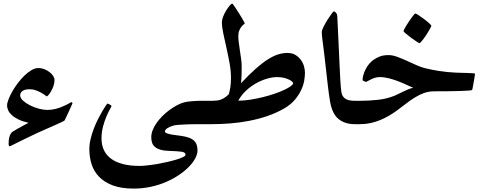

<svg xmlns="http://www.w3.org/2000/svg" viewBox="-20 -703 2762 1087"><path d="M390.6 -119.1Q390.6 -118.7 387.5 -111.6Q384.3 -104.5 379.4 -93.5Q374.5 -82.5 368.7 -69.8Q362.8 -57.1 357.7 -46.4Q352.5 -35.6 349.1 -28.1Q345.7 -20.5 344.7 -20Q343.3 -18.6 328.6 -11.5Q314 -4.4 291 5.6Q268.1 15.6 241 27.6Q213.9 39.6 189 50.8Q154.8 66.9 126.7 80.6Q98.6 94.2 78.6 104.2Q58.6 114.3 47.1 119.9Q35.6 125.5 34.7 125.5Q28.8 125.5 28.8 108.9Q28.8 100.6 29.8 90.6Q30.8 80.6 33.7 70.8Q36.6 61 41.5 53Q46.4 44.9 54.7 40.5Q68.4 32.2 83 23.9Q95.7 16.6 111.3 8.3Q127 0 141.6 -7.8Q106.9 -15.6 83.7 -27.1Q60.5 -38.6 46.4 -51.8Q32.2 -64.9 26.1 -79.1Q20 -93.3 20 -105.5Q20 -119.1 28.1 -140.1Q36.1 -161.1 49.3 -184.6Q62.5 -208 80.6 -231.9Q98.6 -255.9 118.2 -274.9Q137.7 -293.9 158.2 -305.9Q178.7 -317.9 197.3 -317.9Q214.8 -317.9 231.2 -311.3Q247.6 -304.7 260.5 -294.7Q273.4 -284.7 281 -272.9Q288.6 -261.2 288.6 -250.5Q288.6 -231.9 282.5 -215.3Q276.4 -198.7 268.8 -185.8Q261.2 -172.9 254.2 -165Q247.1 -157.2 245.1 -157.2Q243.7 -157.2 235.6 -163.6Q227.5 -169.9 214.1 -177.5Q200.7 -185.1 183.6 -191.4Q166.5 -197.8 147.5 -197.8Q130.9 -197.8 120.6 -194.3Q110.4 -190.9 104.5 -185.8Q98.6 -180.7 96.4 -174.6Q94.2 -168.5 94.2 -163.6Q94.2 -147.9 110.4 -133.3Q126.5 -118.7 149.9 -106.7Q173.3 -94.7 200.2 -87.6Q227.1 -80.6 247.6 -80.6Q270 -80.6 292 -85.9Q309.6 -89.8 325.9 -96.4Q342.3 -103 354.7 -109.1Q367.2 -115.2 375 -120.1L382.8 -125Q384.8 -125 387.7 -122.8Q390.6 -120.6 390.6 -119.1Z M1172.9 0H1110.4Q1101.6 0 1080.3 0.2Q1059.1 0.5 1035.9 1.2Q1012.7 2 991.7 3.7Q970.7 5.4 961.9 7.8Q939.9 14.2 926.8 23.2Q913.6 32.2 913.6 42.5Q913.6 47.9 928.5 53.2Q943.4 58.6 978 62.5Q1008.3 65.9 1030.8 71Q1053.2 76.2 1068.1 85.4Q1083 94.7 1090.6 110.1Q1098.1 125.5 1098.1 149.4Q1098.1 169.4 1085.4 193.4Q1072.8 217.3 1049.6 241.2Q1026.4 265.1 993.4 287.4Q960.4 309.6 920.7 326.9Q880.9 344.2 834 354.5Q787.1 364.7 736.8 364.7Q666 364.7 617.9 346.4Q569.8 328.1 540.3 297.1Q510.7 266.1 498.3 225.8Q485.8 185.5 485.8 141.6Q485.8 113.3 493.2 83Q500.5 52.7 511.5 24.2Q522.5 -4.4 535.6 -30Q548.8 -55.7 560.1 -75Q571.3 -94.2 579.3 -105.5Q587.4 -116.7 587.9 -116.7Q589.8 -116.7 593.8 -115Q597.7 -113.3 601.6 -111.1Q605.5 -108.9 608.4 -106.4Q611.3 -104 611.3 -102.5Q611.3 -100.6 602.3 -84.7Q593.3 -68.8 582.5 -43.7Q571.8 -18.6 563.2 13.7Q554.7 45.9 554.7 81.1Q554.7 116.7 567.6 145.3Q580.6 173.8 607.2 194.3Q633.8 214.8 674.8 225.6Q715.8 236.3 771 236.3Q786.6 236.3 812 233.6Q837.4 231 866.2 226.1Q895 221.2 924.3 214.6Q953.6 208 977.1 200.9Q1000.5 193.8 1015.4 186.8Q1030.3 179.7 1030.3 172.9Q1030.3 158.7 1006.8 155.8Q983.4 152.8 940.4 151.4Q910.2 150.9 889.9 145Q869.6 139.2 857.7 129.2Q845.7 119.1 841.1 105.2Q836.4 91.3 836.4 74.2Q836.4 53.7 844.7 33Q853 12.2 867.2 -7.8Q881.3 -27.8 899.7 -46.1Q918 -64.5 938.7 -79.6Q959.5 -94.7 980.7 -106.4Q1002 -118.2 1022 -123.5Q1028.3 -125.5 1040.3 -127.2Q1052.2 -128.9 1065.2 -129.9Q1078.1 -130.9 1090.6 -131.6Q1103 -132.3 1110.4 -132.3H1172.9Q1185.1 -132.3 1192.1 -124.8Q1199.2 -117.2 1202.6 -106.7Q1206.1 -96.2 1207 -85.2Q1208 -74.2 1208 -66.4Q1208 -58.6 1207 -47.4Q1206.1 -36.1 1202.6 -25.4Q1199.2 -14.6 1192.1 -7.3Q1185.1 0 1172.9 0Z M1706.5 -291.5Q1706.5 -272.9 1702.4 -247.3Q1698.2 -221.7 1685.5 -194.1Q1672.9 -166.5 1649.7 -138.7Q1626.5 -110.8 1587.9 -88.4Q1544.9 -63.5 1493.9 -46.1Q1442.9 -28.8 1389.4 -18.6Q1335.9 -8.3 1282.5 -4.2Q1229 0 1180.7 0H1156.7Q1144.5 0 1137.5 -7.3Q1130.4 -14.6 1127 -25.4Q1123.5 -36.1 1122.6 -47.4Q1121.6 -58.6 1121.6 -66.4Q1121.6 -74.2 1122.6 -85.2Q1123.5 -96.2 1127 -106.7Q1130.4 -117.2 1137.5 -124.8Q1144.5 -132.3 1156.7 -132.3H1180.7Q1195.3 -132.3 1208.5 -133.8Q1221.7 -135.3 1235.4 -141.1Q1255.9 -149.9 1275.4 -169.9Q1281.2 -189.9 1284.4 -210.9Q1287.6 -231.9 1287.6 -263.2Q1287.6 -302.7 1279.5 -346.4Q1271.5 -390.1 1262 -432.4Q1252.4 -474.6 1244.4 -512.5Q1236.3 -550.3 1236.3 -577.6Q1236.3 -591.8 1243.7 -610.1Q1251 -628.4 1261 -644.5Q1271 -660.6 1280.5 -671.6Q1290 -682.6 1294.9 -682.6Q1296.4 -682.6 1302.2 -674.6Q1308.1 -666.5 1315.9 -654.5Q1323.7 -642.6 1332.5 -628.7Q1341.3 -614.7 1348.6 -602.3Q1356 -589.8 1360.8 -581.1Q1365.7 -572.3 1365.7 -571.3Q1365.7 -569.3 1359.9 -564.9Q1354 -560.5 1347.2 -552.2Q1340.3 -543.9 1334.7 -530.5Q1329.1 -517.1 1329.1 -497.1Q1329.1 -485.4 1331.8 -462.9Q1334.5 -440.4 1338.4 -415.5Q1342.3 -390.6 1345.2 -368.2Q1348.1 -345.7 1348.1 -334V-311Q1348.1 -297.4 1347.7 -282.5Q1347.2 -267.6 1346.4 -253.4Q1345.7 -239.3 1343.8 -231Q1390.1 -280.8 1427.5 -313.7Q1464.8 -346.7 1496.3 -366.7Q1527.8 -386.7 1554.9 -395Q1582 -403.3 1606.9 -403.3Q1634.8 -403.3 1653.6 -391.4Q1672.4 -379.4 1684.3 -362.5Q1696.3 -345.7 1701.4 -326.4Q1706.5 -307.1 1706.5 -291.5ZM1639.6 -231.4Q1639.6 -235.4 1633.5 -241.2Q1627.4 -247.1 1615.5 -252.7Q1603.5 -258.3 1586.7 -262.5Q1569.8 -266.6 1548.8 -266.6Q1522.5 -266.6 1490.7 -257.3Q1459 -248 1428.5 -230.7Q1397.9 -213.4 1371.6 -188.5Q1345.2 -163.6 1329.1 -132.8Q1363.8 -133.3 1400.1 -139.2Q1436.5 -145 1471.4 -153.8Q1506.3 -162.6 1536.6 -173.1Q1566.9 -183.6 1590.1 -194.6Q1613.3 -205.6 1626.5 -215.3Q1639.6 -225.1 1639.6 -231.4Z M1989.3 0Q1932.1 0 1896.2 -29.5Q1860.4 -59.1 1848.6 -128.4Q1840.8 -174.8 1833.5 -240.7Q1826.2 -306.6 1816.9 -386.7Q1813.5 -415.5 1810.8 -436Q1808.1 -456.5 1806.2 -471.9Q1804.2 -487.3 1803 -498.8Q1801.8 -510.3 1801.8 -521.5Q1801.8 -531.2 1811.3 -550.5Q1820.8 -569.8 1833 -589.4Q1845.2 -608.9 1856.2 -623.8Q1867.2 -638.7 1870.1 -638.7Q1876 -638.7 1882.6 -630.4Q1889.2 -622.1 1889.6 -608.9Q1894 -517.6 1897.2 -449.5Q1900.4 -381.3 1902.6 -330.8Q1904.8 -280.3 1907 -244.6Q1909.2 -209 1912.6 -182.6Q1914.6 -168 1921.1 -158.2Q1927.7 -148.4 1937.7 -142.6Q1947.8 -136.7 1960.9 -134.5Q1974.1 -132.3 1989.3 -132.3H2011.7Q2026.4 -132.3 2035.2 -119.6Q2043.9 -106.9 2043.9 -70.3Q2043.9 -30.8 2034.2 -15.4Q2024.4 0 2011.7 0Z M2669.4 -286.6Q2669.4 -284.7 2667.5 -271.5Q2665.5 -258.3 2662.6 -242.2Q2659.7 -226.1 2657.2 -211.9Q2654.8 -197.8 2653.3 -193.8Q2652.8 -191.9 2635.7 -190.4Q2618.7 -189 2589.4 -188Q2560.1 -187 2521 -186.5Q2481.9 -186 2437.5 -186Q2407.2 -186 2380.4 -176.3Q2353.5 -166.5 2327.9 -150.6Q2302.2 -134.8 2277.1 -115Q2252 -95.2 2225.6 -76.2Q2204.1 -60.5 2180.9 -47.1Q2157.7 -33.7 2131.6 -22.9Q2105.5 -12.2 2077.1 -6.1Q2048.8 0 2018.1 0H1992.7Q1980.5 0 1973.4 -7.3Q1966.3 -14.6 1962.9 -25.4Q1959.5 -36.1 1958.5 -47.4Q1957.5 -58.6 1957.5 -66.4Q1957.5 -74.2 1958.5 -85.2Q1959.5 -96.2 1962.9 -106.7Q1966.3 -117.2 1973.4 -124.8Q1980.5 -132.3 1992.7 -132.3H2016.6Q2066.4 -132.3 2117.9 -137.7Q2169.4 -143.1 2213.9 -161.1Q2226.1 -166.5 2239.5 -173.1Q2252.9 -179.7 2266.6 -186.3Q2280.3 -192.9 2293.7 -198.2Q2307.1 -203.6 2319.3 -206.1Q2305.7 -211.4 2284.2 -221.7Q2262.7 -231.9 2237.1 -241.9Q2211.4 -252 2183.3 -259.3Q2155.3 -266.6 2129.4 -266.6Q2115.7 -266.6 2102.5 -262.5Q2089.4 -258.3 2078.9 -252.9Q2068.4 -247.6 2060.8 -243.4Q2053.2 -239.3 2052.7 -239.3Q2051.3 -239.3 2048.1 -240.5Q2044.9 -241.7 2041.7 -243.4Q2038.6 -245.1 2035.6 -246.6Q2032.7 -248 2032.7 -249.5Q2032.7 -262.2 2037.1 -278.1Q2041.5 -293.9 2049.6 -310.1Q2057.6 -326.2 2069.3 -340.6Q2081.1 -355 2095.2 -364.7Q2111.3 -375.5 2130.6 -383.3Q2149.9 -391.1 2181.2 -391.1Q2201.2 -391.1 2227.8 -381.6Q2254.4 -372.1 2282.7 -359.1Q2311 -346.2 2339.4 -333.5Q2367.7 -320.8 2390.6 -315.9Q2425.3 -307.6 2466.3 -301Q2507.3 -294.4 2557.1 -292Q2572.8 -291.5 2592 -290.8Q2611.3 -290 2628.9 -289.8Q2646.5 -289.6 2658 -288.3Q2669.4 -287.1 2669.4 -286.6ZM2421.9 -557.1Q2421.9 -554.7 2417.7 -546.6Q2413.6 -538.6 2407.2 -527.6Q2400.9 -516.6 2392.8 -504.4Q2384.8 -492.2 2377.2 -482.2Q2369.6 -472.2 2363.3 -465.3Q2356.9 -458.5 2354.5 -458.5Q2352.5 -458.5 2337.9 -468Q2323.2 -477.5 2307.1 -489.5Q2291 -501.5 2277.8 -512.7Q2264.6 -523.9 2264.6 -526.9Q2264.6 -529.3 2268.8 -537.8Q2272.9 -546.4 2279.8 -557.4Q2286.6 -568.4 2294.7 -580.6Q2302.7 -592.8 2310.1 -602.8Q2317.4 -612.8 2323.2 -619.6Q2329.1 -626.5 2331.5 -626.5Q2335.4 -626.5 2350.1 -616.7Q2364.7 -606.9 2380.9 -595Q2397 -583 2409.4 -571.8Q2421.9 -560.5 2421.9 -557.1Z"/></svg>

Font: Accordance
Style: Bold-Italic
Weight: 700
Italic angle: -11°
Version: Version 1.2 (build January 31, 2020) Miklal Software Solutio